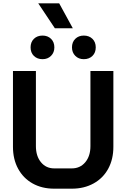

<svg xmlns="http://www.w3.org/2000/svg" viewBox="-20 -1127 760 1155"><path d="M58 -244V-700H196V-248Q196 -188 226.5 -151Q257 -114 306 -114H412Q462 -114 493 -151Q524 -188 524 -248V-700H662V-244Q662 -169 631 -112Q600 -55 543 -23.5Q486 8 412 8H306Q232 8 176 -23.5Q120 -55 89 -112Q58 -169 58 -244ZM210 -1107H336L418 -957H310ZM164 -842Q164 -874 184 -893.5Q204 -913 236 -913Q267 -913 287 -893.5Q307 -874 307 -842Q307 -811 287 -791Q267 -771 236 -771Q204 -771 184 -790.5Q164 -810 164 -842ZM413 -842Q413 -874 433 -893.5Q453 -913 484 -913Q516 -913 536 -893.5Q556 -874 556 -842Q556 -810 536 -790.5Q516 -771 484 -771Q453 -771 433 -791Q413 -811 413 -842Z"/></svg>

Font: Bai Jamjuree
Style: Bold
Weight: 700
Designer: Katatrad Aksorn Co.,Ltd.
Foundry: Cadson Demak Co.,Ltd.
Version: Version 1.000; ttfautohint (v1.6)